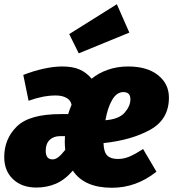

<svg xmlns="http://www.w3.org/2000/svg" viewBox="-24 -867 818 907"><path d="M409 -495Q441 -522 485.5 -537.5Q530 -553 581 -553Q671 -553 722.5 -512Q774 -471 774 -406Q774 -303 685.5 -254Q597 -205 465 -191Q466 -149 482.5 -132.5Q499 -116 533 -116Q561 -116 588 -127.5Q615 -139 652 -163L715 -56Q620 20 505 20Q374 20 320 -61Q282 -17 239.5 1Q197 19 148 19Q79 19 37.5 -20.5Q-4 -60 -4 -125Q-4 -211 55.5 -269.5Q115 -328 262 -328H298Q305 -351 314 -372Q310 -394 289.5 -405Q269 -416 239 -416Q180 -416 111 -391L86 -513Q134 -532 182.5 -542.5Q231 -553 270 -553Q320 -553 352.5 -538.5Q385 -524 409 -495ZM474 -299Q538 -304 565 -335Q592 -366 592 -398Q592 -432 559 -432Q527 -432 505.5 -394.5Q484 -357 474 -299ZM261 -224Q229 -224 210.5 -206Q192 -188 192 -155Q192 -114 224 -114Q238 -114 252 -125Q266 -136 284 -159Q282 -183 282 -198L283 -224ZM528 -847 587 -713 348 -615 303 -706Z"/></svg>

Font: Fira Sans Condensed Black
Style: Italic
Weight: 900
Width: 3
Italic angle: -8°
Designer: Carrois Corporate & Edenspiekermann AG
Foundry: Carrois Corporate GbR & Edenspiekermann AG
Version: Version 4.203